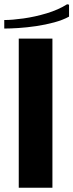

<svg xmlns="http://www.w3.org/2000/svg" viewBox="-43 -881 344 901"><path d="M45 -700H203V0H45ZM272 -861 281 -859V-803Q252 -787 211.5 -776Q171 -765 127 -758.5Q83 -752 43.5 -749.5Q4 -747 -23 -747V-787Q14 -787 67.5 -794.5Q121 -802 176 -818.5Q231 -835 272 -861Z"/></svg>

Font: Phudu
Style: Bold
Weight: 700
Version: Version 1.005;gftools[0.9.23]